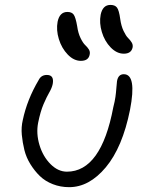

<svg xmlns="http://www.w3.org/2000/svg" viewBox="-20 -776 619 786"><path d="M486.8 -556.2Q458 -556.2 433.1 -581.8Q408.2 -607.4 397 -644.8Q385.7 -682.1 392.1 -715.8Q400.4 -755.9 432.1 -755.9Q450.7 -755.9 459 -744.9Q467.3 -733.9 472.2 -698.2Q476.1 -669.9 485.8 -649.4Q495.6 -628.9 504.4 -620.4Q513.2 -611.8 519 -602.3Q524.9 -592.8 522.9 -582Q517.6 -556.2 486.8 -556.2ZM311 -526.9Q282.2 -526.9 257.3 -552.7Q232.4 -578.6 220.9 -616Q209.5 -653.3 215.8 -687Q224.1 -727.1 255.9 -727.1Q273.9 -727.1 281.7 -716.1Q289.6 -705.1 295.9 -668.9Q299.8 -640.6 309.8 -620.1Q319.8 -599.6 328.9 -591.3Q337.9 -583 343.8 -573.5Q349.6 -564 347.2 -553.2Q342.8 -526.9 311 -526.9ZM263.2 -9.8Q227.5 -9.8 196.3 -22Q165 -34.2 143.3 -55.2Q121.6 -76.2 104.5 -103.8Q87.4 -131.3 79.8 -161.9Q72.3 -192.4 69.3 -223.9Q66.4 -255.4 73.2 -284.2Q90.8 -368.2 138.2 -448.2Q148.4 -469.2 171.9 -469.2Q202.6 -469.2 195.8 -432.1Q192.4 -416 181.9 -397.9Q171.4 -379.9 158.4 -349.9Q145.5 -319.8 136.2 -273.9Q127.4 -229.5 141.6 -182.4Q155.8 -135.3 186.8 -104.2Q217.8 -73.2 253.9 -73.2Q394 -73.2 443.8 -336.9Q450.2 -361.8 452.6 -379.6Q455.1 -397.5 456.3 -414.8Q457.5 -432.1 459 -443.8Q463.9 -472.2 486.8 -472.2Q540.5 -472.2 512.2 -326.2Q481.4 -172.9 413.3 -91.3Q345.2 -9.8 263.2 -9.8Z"/></svg>

Font: Shantell Sans Irregular
Style: Italic
Weight: 300
Italic angle: -11.31°
Designer: Stephen Nixon, Anya Danilova, Shantell Martin
Foundry: Arrow Type
Version: Version 1.006;[9816181b4]